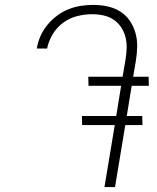

<svg xmlns="http://www.w3.org/2000/svg" viewBox="-20 -763 640 783"><path d="M449 0H406L448 -253H315L314 -290H454L474 -413H341L340 -450H480L492 -521Q496 -544 496.5 -567.5Q497 -591 491.5 -612.5Q486 -634 473.5 -652.5Q461 -671 443 -683Q425 -695 402.5 -700Q380 -705 356 -705Q326 -705 295.5 -697.5Q265 -690 238.5 -671Q212 -652 195 -623.5Q178 -595 172 -565H130Q134 -590 144.5 -614.5Q155 -639 172.5 -660.5Q190 -682 212 -698.5Q234 -715 258.5 -725Q283 -735 309 -739Q335 -743 360 -743Q390 -743 418 -737Q446 -731 469.5 -716.5Q493 -702 508.5 -679.5Q524 -657 532 -630Q540 -603 539.5 -573.5Q539 -544 534 -515L523 -450H586L587 -413H517L497 -290H560L561 -253H491Z"/></svg>

Font: Iosevka Extralight Extended
Style: Italic
Weight: 200
Width: 7
Italic angle: -9°
Monospace: yes
Designer: Belleve Invis
Foundry: Belleve Invis
Version: Version 32.5.0; ttfautohint (v1.8.4)